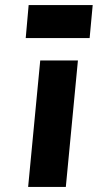

<svg xmlns="http://www.w3.org/2000/svg" viewBox="-20 -734 384 754"><path d="M90.5 0 138 -496.5H286L238.5 0ZM92.5 -714H344L332 -584.5H81Z"/></svg>

Font: Karla ExtraBold
Style: Italic
Weight: 800
Italic angle: -8°
Designer: Jonathan Pinhorn
Version: Version 2.004;gftools[0.9.33]